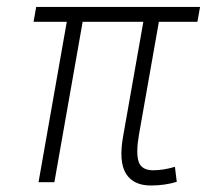

<svg xmlns="http://www.w3.org/2000/svg" viewBox="-20 -538 626 567"><path d="M425.8 9.8Q373.5 9.8 351.8 -25.6Q330.1 -61 343.8 -136.7L403.3 -473.6H224.1L140.6 0H93.8L177.2 -473.6H79.1L86.9 -517.6H570.8L563 -473.6H449.2L390.6 -141.6Q380.9 -85.9 389.4 -60.5Q397.9 -35.2 432.1 -35.2Q462.9 -35.2 496.6 -45.4L502 -1Q466.3 9.8 425.8 9.8Z"/></svg>

Font: Cascadia Code ExtraLight
Style: Italic
Weight: 200
Italic angle: -10°
Monospace: yes
Designer: Aaron Bell
Foundry: Saja Typeworks
Version: Version 2404.023; ttfautohint (v1.8.4)